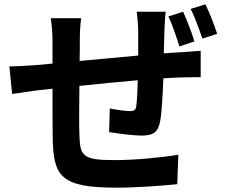

<svg xmlns="http://www.w3.org/2000/svg" viewBox="-20 -819 1040 885"><path d="M876 -628C865 -667 842 -725 824 -765L756 -743C776 -703 793 -648 807 -605ZM610 -765C613 -746 617 -700 617 -674V-563C527 -555 431 -546 347 -538C348 -577 348 -610 348 -633C348 -675 350 -703 354 -735H214C219 -701 222 -667 222 -626V-526L147 -519C97 -515 51 -513 23 -513L36 -386C62 -390 124 -399 155 -403L222 -410C222 -318 222 -222 223 -180C227 -8 258 46 515 46C609 46 730 37 797 30L802 -106C728 -93 603 -81 506 -81C357 -81 349 -102 346 -200C344 -242 345 -333 346 -423C431 -432 528 -442 615 -449C614 -401 612 -357 608 -329C605 -310 597 -307 577 -307C557 -307 517 -313 486 -319L483 -210C518 -204 597 -194 632 -194C683 -194 708 -207 718 -259C726 -301 730 -382 733 -458C762 -460 788 -461 809 -462C836 -462 888 -464 905 -463V-585C876 -582 837 -580 810 -578C787 -577 762 -575 735 -573C736 -606 737 -641 738 -680C739 -706 741 -750 744 -765ZM859 -778C879 -738 898 -684 913 -641L981 -663C969 -701 946 -760 927 -799Z"/></svg>

Font: Noto Sans CJK JP Bold
Style: Regular
Weight: 700
Designer: Ryoko NISHIZUKA (kana & ideographs); Paul D. Hunt (Latin, Greek & Cyrillic); Wenlong ZHANG (bopomofo); Sandoll Communica
Foundry: Adobe Systems Incorporated
Version: Version 1.004;PS 1.004;hotconv 1.0.82;makeotf.lib2.5.63406